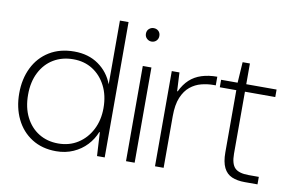

<svg xmlns="http://www.w3.org/2000/svg" viewBox="-75 -839 1491 985"><g transform="rotate(10 670.5 -346.5)"><path d="M268 12Q195 12 141.5 -22Q88 -56 59.5 -115Q31 -174 31 -248Q31 -323 60 -382Q89 -441 143.5 -474.5Q198 -508 273 -508Q347 -508 399.5 -471Q452 -434 475 -373V-705H520V0H480L473 -123H470Q455 -85 426.5 -54.5Q398 -24 357.5 -6Q317 12 268 12ZM272 -29Q330 -29 374.5 -57.5Q419 -86 444.5 -135.5Q470 -185 470 -248Q470 -314 444.5 -363.5Q419 -413 375.5 -440.5Q332 -468 275 -468Q217 -468 172.5 -441.5Q128 -415 102.5 -365.5Q77 -316 77 -249Q77 -182 102 -132.5Q127 -83 171 -56Q215 -29 272 -29Z M631 0V-496H676V0ZM653 -627Q639 -627 628.5 -637Q618 -647 618 -662Q618 -678 628.5 -687.5Q639 -697 653 -697Q668 -697 678 -687.5Q688 -678 688 -662Q688 -647 678 -637Q668 -627 653 -627Z M782 0V-496H822L827 -399H830Q848 -437 874 -461Q900 -485 936 -496.5Q972 -508 1017 -508V-463H1005Q974 -463 942.5 -455Q911 -447 885 -426Q859 -405 843 -367Q827 -329 827 -269V0Z M1249 0Q1210 0 1182 -12Q1154 -24 1139.5 -53.5Q1125 -83 1125 -133V-457H1039V-496H1125L1132 -604H1170V-496H1328V-457H1170V-134Q1170 -81 1191 -60Q1212 -39 1263 -39H1316V0Z"/></g></svg>

Font: DM Sans 36pt ExtraLight
Style: Regular
Weight: 250
Designer: Colophon Foundry, Jonny Pinhorn
Foundry: Colophon Foundry
Version: Version 4.004;gftools[0.9.30]